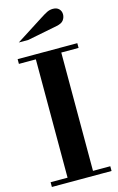

<svg xmlns="http://www.w3.org/2000/svg" viewBox="-145 -1037 673 1094"><g transform="rotate(-15 192.0 -489.5)"><path d="M118 -15V-754H268V-15ZM18 0V-28H370V0ZM18 -726V-754H370V-726ZM49 -844 207 -945Q236 -964 252 -971.5Q268 -979 286 -979Q309 -979 321.5 -966Q334 -953 334 -934Q334 -916 323 -900.5Q312 -885 282 -879L105 -844Z"/></g></svg>

Font: Libre Bodoni SemiBold
Style: Regular
Weight: 600
Designer: Pablo Impallari, Rodrigo Fuenzalida
Foundry: Impallari Type
Version: Version 2.005;gftools[0.9.23]